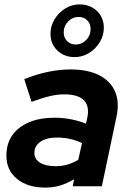

<svg xmlns="http://www.w3.org/2000/svg" viewBox="-20 -845 585 871"><path d="M186 6Q105 6 57 -33.5Q9 -73 9 -139Q9 -193 35.5 -231Q62 -269 111 -290Q160 -311 228 -311Q265 -311 301.5 -304Q338 -297 370 -284L376 -311Q387 -364 360.5 -390.5Q334 -417 270 -417Q241 -417 206.5 -409Q172 -401 123 -383L90 -486Q148 -509 200 -519.5Q252 -530 299 -530Q378 -530 429.5 -504Q481 -478 502 -429.5Q523 -381 508 -313L442 0H310L316 -32Q285 -13 253 -3.5Q221 6 186 6ZM232 -91Q260 -91 286 -98.5Q312 -106 335 -120L352 -196Q300 -221 238 -221Q191 -221 163.5 -202Q136 -183 136 -151Q136 -123 161.5 -107Q187 -91 232 -91ZM319 -586Q271 -586 240 -616Q209 -646 209 -692Q209 -727 227.5 -757.5Q246 -788 276 -806.5Q306 -825 340 -825Q389 -825 420 -795Q451 -765 451 -719Q451 -684 432.5 -653.5Q414 -623 384 -604.5Q354 -586 319 -586ZM323 -643Q351 -643 371 -663.5Q391 -684 391 -713Q391 -737 376 -752.5Q361 -768 337 -768Q309 -768 289 -747.5Q269 -727 269 -698Q269 -674 284.5 -658.5Q300 -643 323 -643Z"/></svg>

Font: Red Hat Display ExtraBold
Style: Italic
Weight: 800
Italic angle: -12°
Designer: Pentagram, MCKL
Foundry: Pentagram, MCKL
Version: Version 1.023